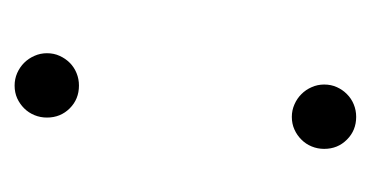

<svg xmlns="http://www.w3.org/2000/svg" viewBox="-148 -376 531 276"><g transform="rotate(-90 118.0 -238.5)"><path d="M41.5 -38.5Q41.5 -48 45 -56.5Q48.5 -65 54.8 -71.2Q61 -77.5 69.2 -81.2Q77.5 -85 87.5 -85Q97 -85 105.5 -81.2Q114 -77.5 120.2 -71.2Q126.5 -65 130.2 -56.5Q134 -48 134 -38.5Q134 -28.5 130.2 -20.2Q126.5 -12 120.2 -5.8Q114 0.5 105.5 4Q97 7.5 87.5 7.5Q68 7.5 54.8 -5.8Q41.5 -19 41.5 -38.5ZM86.5 -437Q86.5 -446.5 90 -455Q93.5 -463.5 99.8 -469.8Q106 -476 114.2 -479.8Q122.5 -483.5 132.5 -483.5Q142 -483.5 150.5 -479.8Q159 -476 165.2 -469.8Q171.5 -463.5 175.2 -455Q179 -446.5 179 -437Q179 -427 175.2 -418.8Q171.5 -410.5 165.2 -404.2Q159 -398 150.5 -394.5Q142 -391 132.5 -391Q113 -391 99.8 -404.2Q86.5 -417.5 86.5 -437Z"/></g></svg>

Font: Lato 2
Style: Italic
Weight: 300
Italic angle: -7°
Designer: Lukasz Dziedzic with Adam Twardoch and Botio Nikoltchev
Foundry: tyPoland Lukasz Dziedzic
Version: Version 2.015; 2015-08-06; http://www.latofonts.com/